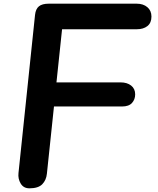

<svg xmlns="http://www.w3.org/2000/svg" viewBox="-20 -1024 858 1044"><path d="M140 0Q108 0 92.5 -26Q77 -52 80.5 -83L170.5 -943Q174 -975.5 191.8 -989.8Q209.5 -1004 245.5 -1004H723Q759 -1004 781.2 -985Q803.5 -966 803.5 -934Q803.5 -899.5 781.5 -882.2Q759.5 -865 724.5 -865H317.5L287 -576H636Q671 -576 693 -558.8Q715 -541.5 715 -511Q715 -483.5 697.8 -464.2Q680.5 -445 643.5 -445H273.5L235 -79.5Q231.5 -44.5 209.8 -22.2Q188 0 140 0Z"/></svg>

Font: Edu SA Hand Cursive
Style: Regular
Weight: 400
Designer: Tina and Corey Anderson, Eben Sorkin, Mirko Velimirovic
Foundry: Google for Education
Version: Version 2.000